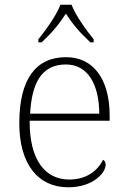

<svg xmlns="http://www.w3.org/2000/svg" viewBox="-20 -786 539 816"><path d="M143 -619V-606H157C204 -650 230 -682 260 -728C290 -682 317 -650 364 -606H378V-619C347 -657 301 -721 284 -766H237C220 -721 174 -657 143 -619ZM270 10C375 10 429 -51 429 -86C429 -97 425 -103 418 -107C395 -61 349 -23 274 -23C172 -23 105 -106 106 -273H446V-294C446 -452 375 -543 261 -543C133 -543 62 -451 62 -262C62 -88 142 10 270 10ZM402 -303H108C115 -432 156 -512 260 -512C354 -512 401 -427 402 -303Z"/></svg>

Font: Noto Serif Lao ExtraLight
Style: Regular
Weight: 200
Designer: Monotype Design Team
Foundry: Monotype Imaging Inc.
Version: Version 2.003